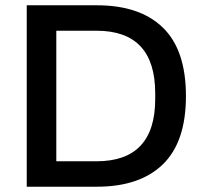

<svg xmlns="http://www.w3.org/2000/svg" viewBox="-20 -706 771 726"><path d="M81.1 0V-686H346.2Q509.3 -686 596.2 -601.3Q683.1 -516.6 683.1 -342.8Q683.1 -169.4 595.9 -84.7Q508.8 0 346.2 0ZM192.9 -96.2H345.2Q566.9 -96.2 566.9 -332V-353Q566.9 -589.8 345.2 -589.8H192.9Z"/></svg>

Font: Archivo Medium
Style: Regular
Weight: 500
Designer: Hector Gatti
Foundry: Omnibus-Type
Version: Version 2.001